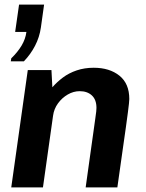

<svg xmlns="http://www.w3.org/2000/svg" viewBox="-20 -816 636 836"><path d="M29 0 101 -511H204L208 -436Q228 -459 254 -478.5Q280 -498 314 -509.5Q348 -521 388 -521Q457 -521 500 -486.5Q543 -452 543 -385Q543 -378 541.5 -365Q540 -352 537 -327.5Q534 -303 528 -261Q522 -219 513 -155.5Q504 -92 491 0H353Q365 -88 373.5 -147Q382 -206 387 -243Q392 -280 395 -300.5Q398 -321 399 -330.5Q400 -340 400 -346Q400 -382 380 -400.5Q360 -419 327 -419Q300 -419 275 -404.5Q250 -390 232.5 -366Q215 -342 211 -312L167 0ZM27 -549 29 -562Q57 -589 74 -617.5Q91 -646 95 -677H46L63 -796H172L158 -696Q152 -654 132.5 -616.5Q113 -579 84 -549Z"/></svg>

Font: Chivo Medium SemiBold
Style: Italic
Weight: 600
Italic angle: -8.05°
Version: Version 2.002